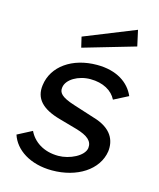

<svg xmlns="http://www.w3.org/2000/svg" viewBox="-112 -816 752 906"><g transform="rotate(15 264.0 -363.0)"><path d="M449 -736 200 -636 212 -585 466 -659ZM228 10C350 10 448 -52 462 -146C468 -199 447 -255 353 -282L250 -315C184 -336 170 -355 174 -381C179 -421 234 -453 293 -453C355 -453 400 -427 420 -387L490 -423C464 -483 403 -526 306 -526C185 -526 94 -462 82 -367C73 -301 112 -258 203 -233L288 -209C347 -192 371 -170 367 -136C361 -96 294 -64 239 -64C166 -64 116 -100 94 -147L23 -110C45 -41 121 10 228 10Z"/></g></svg>

Font: United Sans Medium
Style: Italic
Weight: 500
Italic angle: -8°
Designer: Pablo Impallari, Rodrigo Fuenzalida (Modified by Dan O. Williams)
Version: Version 1.000;PS 001.000;hotconv 1.0.88;makeotf.lib2.5.64775